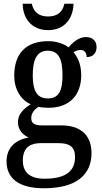

<svg xmlns="http://www.w3.org/2000/svg" viewBox="-20 -767 545 1026"><path d="M237 -606C328 -606 371 -672 373 -747H324C314 -699 282 -679 237 -679C192 -679 160 -699 150 -747H101C102 -672 146 -606 237 -606ZM215 239C388 239 469 167 469 51C469 -34 422 -97 307 -97H203C163 -97 147 -109 147 -136C147 -164 166 -184 186 -196C198 -193 223 -191 238 -191C357 -191 414 -264 414 -365C414 -422 396 -460 373 -488C384 -495 396 -500 411 -500C432 -500 443 -483 443 -462C481 -462 496 -487 496 -516C496 -545 478 -569 439 -569C398 -569 367 -537 346 -514C323 -532 283 -547 238 -547C115 -547 56 -477 56 -362C56 -292 90 -233 144 -210C102 -183 76 -155 76 -114C76 -70 105 -45 133 -32C67 -21 15 19 15 95C15 187 81 239 215 239ZM235 -241C178 -241 155 -282 155 -364C155 -450 178 -496 235 -496C293 -496 314 -452 314 -365C314 -281 294 -241 235 -241ZM218 188C133 188 102 148 102 90C102 15 150 -2 196 -2H293C350 -2 381 16 381 72C381 140 341 188 218 188Z"/></svg>

Font: Noto Serif Tamil SemiCondensed Medium
Style: Regular
Weight: 500
Width: 4
Designer: Indian Type Foundry, Tom Grace, and the Monotype Design Team
Foundry: Monotype Imaging Inc.
Version: Version 2.004